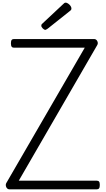

<svg xmlns="http://www.w3.org/2000/svg" viewBox="-20 -1421 792 1441"><path d="M50 0Q40 0 33 -7.5Q26 -15 24 -25.5Q22 -36 26 -45L616 -1063H85Q73 -1063 67.5 -1070.5Q62 -1078 62 -1096Q62 -1114 67.5 -1121Q73 -1128 85 -1128H686Q702 -1128 710 -1112.5Q718 -1097 710 -1083L121 -65H706Q718 -65 723.5 -58Q729 -51 729 -33Q729 -15 723.5 -7.5Q718 0 706 0ZM321 -1197Q311 -1197 300.5 -1208Q290 -1219 290 -1228Q290 -1231 291 -1235Q292 -1239 297 -1243L455 -1391Q460 -1396 463.5 -1398.5Q467 -1401 474 -1401Q481 -1401 491.5 -1394Q502 -1387 509 -1377Q516 -1367 516 -1358Q516 -1352 514 -1348Q512 -1344 504 -1338L338 -1206Q332 -1203 328 -1200Q324 -1197 321 -1197Z"/></svg>

Font: Playwrite CL Light
Style: Regular
Weight: 300
Designer: Veronika Burian, José Scaglione
Foundry: TypeTogether
Version: Version 1.002